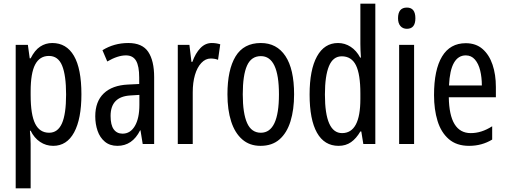

<svg xmlns="http://www.w3.org/2000/svg" viewBox="-20 -780 2746 1040"><path d="M263 -547Q340 -547 380.5 -477.5Q421 -408 421 -269Q421 -136 381.5 -63Q342 10 268 10Q229 10 197 -11.5Q165 -33 146 -72H142Q144 -51 145 -33Q146 -15 146 0V240H65V-537H131L141 -464H146Q168 -508 197.5 -527.5Q227 -547 263 -547ZM245 -477Q195 -477 170.5 -430.5Q146 -384 146 -285V-265Q146 -159 170.5 -110Q195 -61 246 -61Q293 -61 315.5 -111.5Q338 -162 338 -268Q338 -372 316.5 -424.5Q295 -477 245 -477Z M675 -547Q751 -547 783 -499Q815 -451 815 -362V0H753L741 -74H739Q697 10 616 10Q575 10 548 -12.5Q521 -35 508.5 -71.5Q496 -108 496 -150Q496 -230 542 -274Q588 -318 673 -322L734 -325V-360Q734 -422 717 -451Q700 -480 662 -480Q618 -480 561 -447L535 -508Q598 -547 675 -547ZM687 -263Q579 -257 579 -152Q579 -103 596 -79.5Q613 -56 644 -56Q686 -56 710.5 -97.5Q735 -139 735 -212V-266Z M1127 -547Q1151 -547 1173 -540L1161 -456Q1144 -463 1121 -463Q1093 -463 1070.5 -439Q1048 -415 1036 -374Q1024 -333 1024 -280V0H943V-537H1006L1017 -445H1022Q1039 -492 1065.5 -519.5Q1092 -547 1127 -547Z M1573 -269Q1573 -186 1553.5 -123Q1534 -60 1494 -25Q1454 10 1391 10Q1332 10 1292 -25Q1252 -60 1232 -122.5Q1212 -185 1212 -269Q1212 -402 1256 -474.5Q1300 -547 1393 -547Q1479 -547 1526 -476.5Q1573 -406 1573 -269ZM1295 -269Q1295 -166 1318.5 -113.5Q1342 -61 1393 -61Q1491 -61 1491 -269Q1491 -476 1393 -476Q1341 -476 1318 -424.5Q1295 -373 1295 -269Z M1814 10Q1737 10 1697 -61Q1657 -132 1657 -268Q1657 -402 1697 -474.5Q1737 -547 1811 -547Q1848 -547 1879.5 -526.5Q1911 -506 1931 -468H1935Q1932 -513 1932 -542V-760H2013V0H1948L1937 -68H1932Q1910 -30 1881.5 -10Q1853 10 1814 10ZM1833 -59Q1932 -59 1932 -244V-274Q1932 -378 1908 -426.5Q1884 -475 1831 -475Q1784 -475 1762 -422Q1740 -369 1740 -268Q1740 -59 1833 -59Z M2184 -739Q2230 -739 2230 -681Q2230 -624 2184 -624Q2162 -624 2149 -639Q2136 -654 2136 -681Q2136 -739 2184 -739ZM2223 -537V0H2142V-537Z M2503 -546Q2558 -546 2594 -514.5Q2630 -483 2648 -429.5Q2666 -376 2666 -309V-253H2411Q2414 -59 2530 -59Q2559 -59 2587.5 -68Q2616 -77 2646 -96V-24Q2590 10 2521 10Q2453 10 2411 -26.5Q2369 -63 2350 -125Q2331 -187 2331 -265Q2331 -402 2374.5 -474Q2418 -546 2503 -546ZM2503 -480Q2462 -480 2439 -440Q2416 -400 2412 -317H2590Q2590 -361 2581 -398Q2572 -435 2552.5 -457.5Q2533 -480 2503 -480Z"/></svg>

Font: Noto Sans Kannada ExtraCondensed
Style: Regular
Weight: 400
Width: 2
Designer: Jelle Bosma - Monotype Design Team
Foundry: Monotype Imaging Inc.
Version: Version 2.005; ttfautohint (v1.8.4.7-5d5b)